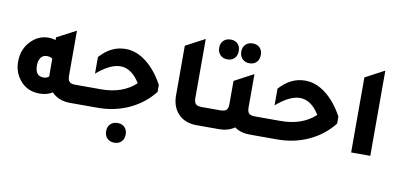

<svg xmlns="http://www.w3.org/2000/svg" viewBox="-81 -935 2988 1431"><g transform="rotate(10 1413.5 -219.0)"><path d="M480 -140H578V0H466Q377 0 325 -55Q285 -29 227 -29Q133 -29 77 -99Q30 -157 30 -236Q30 -336 97 -399Q151 -451 223 -451Q250 -451 277 -443V-463L422 -539V-198Q422 -166 435 -153Q448 -140 480 -140ZM277 -302Q258 -314 234 -314Q206 -314 189.5 -292Q173 -270 173 -233Q173 -152 236 -152Q264 -152 278 -168Q277 -176 277 -192Z M524 0V-140H675Q838 -140 936 -232Q873 -334 788 -334Q711 -334 610 -247V-373Q695 -468 803 -468H805Q885 -468 960 -410.5Q1035 -353 1093 -247V-194Q1020 -101 911 -50.5Q802 0 674 0ZM841 235Q807 235 786.5 214.5Q766 194 766 160Q766 126 786.5 106Q807 86 841 86Q874 86 894 106Q914 126 914 160Q914 194 894 214.5Q874 235 841 235Z M1422 0Q1330 0 1278 -59Q1233 -111 1233 -192V-568L1378 -645V-198Q1378 -166 1391 -153Q1404 -140 1436 -140H1534V0Z M1563 -523Q1529 -523 1508.5 -544Q1488 -565 1488 -599Q1488 -632 1508.5 -652.5Q1529 -673 1563 -673Q1596 -673 1616 -653Q1636 -633 1636 -599Q1636 -564 1616 -543.5Q1596 -523 1563 -523ZM1730 -523Q1696 -523 1675.5 -544Q1655 -565 1655 -599Q1655 -632 1675.5 -652.5Q1696 -673 1730 -673Q1763 -673 1783 -653Q1803 -633 1803 -599Q1803 -564 1783 -543.5Q1763 -523 1730 -523ZM1839 -140H1936V0H1825Q1755 0 1709 -34Q1661 0 1592 0H1480V-140H1578Q1610 -140 1623 -153Q1636 -166 1636 -198V-373L1781 -450V-198Q1781 -166 1793.5 -153Q1806 -140 1839 -140Z M1883 0V-140H2034Q2197 -140 2295 -232Q2232 -334 2147 -334Q2070 -334 1969 -247V-373Q2054 -468 2162 -468H2164Q2244 -468 2319 -410.5Q2394 -353 2452 -247V-194Q2379 -101 2270 -50.5Q2161 0 2033 0Z M2592 0V-568L2737 -645V0Z"/></g></svg>

Font: Tajawal ExtraBold
Style: Regular
Weight: 800
Designer: Boutros Fonts
Foundry: Created by Boutros International 2017
Version: Version 1.700